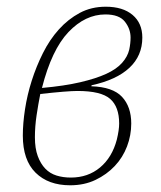

<svg xmlns="http://www.w3.org/2000/svg" viewBox="-20 -540 481 572"><path d="M189 12Q124 12 86 -25.5Q48 -63 48 -136Q48 -172 54.5 -214.5Q61 -257 74.5 -299.5Q88 -342 108 -382Q128 -422 155.5 -452.5Q183 -483 217.5 -501.5Q252 -520 295 -520Q346 -520 375 -495.5Q404 -471 404 -428Q404 -374 365.5 -338Q327 -302 253 -286L252 -283Q316 -281 343.5 -251.5Q371 -222 371 -172Q371 -137 358.5 -104Q346 -71 322 -45.5Q298 -20 264.5 -4Q231 12 189 12ZM191 -11Q242 -11 278 -41Q314 -71 328 -124Q335 -153 335 -172Q335 -222 308 -245.5Q281 -269 211 -269Q181 -269 100 -260Q94 -230 89 -196.5Q84 -163 84 -131Q84 -98 92.5 -75Q101 -52 115 -37.5Q129 -23 148.5 -17Q168 -11 191 -11ZM294 -497Q234 -497 184 -444.5Q134 -392 105 -278Q172 -284 219 -295Q266 -306 296.5 -320Q327 -334 343.5 -352.5Q360 -371 365 -392Q369 -411 369 -428Q369 -454 352 -475.5Q335 -497 294 -497Z"/></svg>

Font: IBM Plex Serif ExtLt
Style: Italic
Weight: 200
Italic angle: -14°
Designer: Mike Abbink, Paul van der Laan, Pieter van Rosmalen
Foundry: Bold Monday
Version: Version 3.001